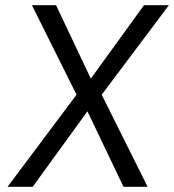

<svg xmlns="http://www.w3.org/2000/svg" viewBox="-20 -720 671 740"><path d="M9 0 275 -355 103 -700H196L330 -417L535 -700H631L372 -355L549 0H456L317 -291L106 0Z"/></svg>

Font: Kulim Park
Style: Italic
Weight: 400
Italic angle: -8°
Designer: Noponies / Dale Sattler
Foundry: Noponies
Version: Version 1.000; ttfautohint (v1.8.3)